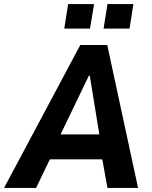

<svg xmlns="http://www.w3.org/2000/svg" viewBox="-54 -927 748 947"><path d="M-34 0 342 -705H475L627 0H476L439 -205L489 -141H144L224 -208L124 0ZM384 -553 225 -223 211 -264H461L442 -226L389 -553ZM457 -786 476 -907H604L585 -786ZM263 -786 282 -907H410L390 -786Z"/></svg>

Font: Nunito Sans 7pt Condensed ExtraBold
Style: Italic
Weight: 800
Width: 3
Italic angle: -9°
Designer: Vernon Adams
Foundry: Vernon Adams
Version: Version 3.101;gftools[0.9.27]